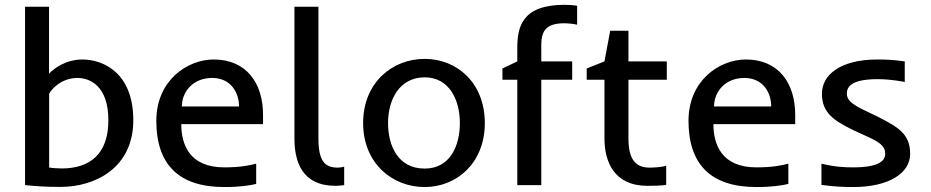

<svg xmlns="http://www.w3.org/2000/svg" viewBox="-20 -754 3790 782"><path d="M179.7 -726.6H82V0C123 3.9 160.6 7.3 226.1 7.3C370.1 7.3 522.9 -71.8 522.9 -264.2C522.9 -460 397.9 -511.7 315.4 -511.7C249.5 -511.7 199.7 -476.1 179.7 -453.6ZM295.9 -436.5C344.7 -436.5 421.4 -405.8 421.4 -264.2C421.4 -126.5 346.2 -67.9 231 -67.9C215.3 -67.9 189.9 -69.8 180.2 -71.8V-372.1C192.4 -395 232.9 -436.5 295.9 -436.5Z M893.1 7.8C959.5 7.8 998.5 1 1023.4 -4.9V-87.4C998 -80.6 958.5 -72.3 893.6 -72.3C751.5 -72.3 718.3 -165.5 718.3 -248.5H1051.3V-286.6C1051.3 -415.5 983.4 -511.7 850.6 -511.7C742.7 -511.7 616.7 -426.3 616.7 -262.2C616.7 -85.4 706.5 7.8 893.1 7.8ZM844.2 -436.5C920.4 -436.5 953.6 -376.5 953.6 -320.3H720.7C720.7 -380.4 766.1 -436.5 844.2 -436.5Z M1179.2 -190.4C1179.2 -97.2 1209 2.9 1346.7 2.9C1357.4 2.9 1369.6 1.5 1381.8 0V-75.2C1373.5 -72.8 1363.8 -71.3 1356 -71.3C1301.3 -71.3 1276.9 -100.1 1276.9 -190.9V-726.6H1179.2Z M1954.6 -252.9C1954.6 -417.5 1840.3 -514.2 1710 -514.2C1577.6 -514.2 1459 -417.5 1459 -252.9C1459 -89.4 1577.1 7.8 1709.5 7.8C1839.8 7.8 1954.6 -89.4 1954.6 -252.9ZM1560.5 -252.9C1560.5 -347.2 1606 -439 1710 -439C1809.6 -439 1853 -347.2 1853 -252.9C1853 -159.7 1813 -67.4 1709.5 -67.4C1601.6 -67.4 1560.5 -159.7 1560.5 -252.9Z M2026.4 -429.2H2086.9V0H2184.6V-429.2H2310.5V-503.9H2184.6V-570.8C2184.6 -627.4 2203.6 -659.2 2278.3 -659.2C2292.5 -659.2 2318.8 -656.7 2330.6 -653.3V-730.5C2316.4 -733.4 2293.5 -734.4 2279.3 -734.4C2104.5 -734.4 2086.9 -642.6 2086.9 -557.6V-503.9L2026.4 -475.1Z M2441.9 -190.4C2441.9 -97.2 2479.5 2.9 2617.2 2.9C2631.8 2.9 2677.2 2.4 2693.4 -1V-79.1C2675.3 -72.8 2638.2 -71.3 2626.5 -71.3C2571.8 -71.3 2539.6 -100.1 2539.6 -190.9V-429.2H2695.8V-503.9H2539.6V-628.9H2465.3L2441.9 -503.9L2369.6 -475.1V-429.2H2441.9Z M3060.5 7.8C3127 7.8 3166 1 3190.9 -4.9V-87.4C3165.5 -80.6 3126 -72.3 3061 -72.3C2918.9 -72.3 2885.7 -165.5 2885.7 -248.5H3218.8V-286.6C3218.8 -415.5 3150.9 -511.7 3018.1 -511.7C2910.2 -511.7 2784.2 -426.3 2784.2 -262.2C2784.2 -85.4 2874 7.8 3060.5 7.8ZM3011.7 -436.5C3087.9 -436.5 3121.1 -376.5 3121.1 -320.3H2888.2C2888.2 -380.4 2933.6 -436.5 3011.7 -436.5Z M3486.8 -311.5C3447.3 -332.5 3429.2 -348.1 3429.2 -372.1C3429.2 -396.5 3440.9 -431.6 3554.7 -431.6C3583 -431.6 3615.2 -429.2 3665 -420.4V-503.9C3618.2 -510.7 3586.4 -511.7 3553.7 -511.7C3402.8 -511.7 3327.6 -449.2 3327.6 -372.1C3327.6 -293.9 3377.4 -262.2 3456.1 -223.6L3527.3 -190.9C3568.8 -170.4 3585.4 -155.3 3585.4 -127.4C3585.4 -103 3566.4 -72.3 3454.6 -72.3C3418.5 -72.3 3379.9 -74.2 3325.7 -87.4V-1C3376.5 6.3 3418.9 7.8 3454.6 7.8C3603 7.8 3687 -50.3 3687 -127.4C3687 -209.5 3636.2 -236.8 3558.6 -276.9Z"/></svg>

Font: Inder
Style: Regular
Weight: 400
Designer: Irina Smirnova
Foundry: Irina Smirnova
Version: Version 1.001